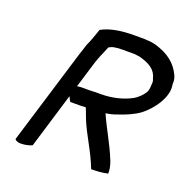

<svg xmlns="http://www.w3.org/2000/svg" viewBox="-107 -710 782 788"><g transform="rotate(20 284.0 -316.5)"><path d="M37 -38C41 -32 51 -28 63 -28C81 -28 98 -32 112 -38L185 -279C189 -271 192 -264 196 -258H241C248 -258 256 -259 264 -259C265 -255 266 -252 268 -248L280 -216C306 -151 342 -103 371 -28C392 -28 419 -29 443 -35C444 -50 440 -70 433 -88C405 -157 374 -204 348 -264C365 -266 380 -270 396 -276C427 -286 461 -300 487 -319C529 -351 577 -416 566 -469C567 -484 565 -496 560 -507C539 -553 502 -582 443 -599C432 -602 420 -604 407 -604C403 -604 399 -605 394 -605H348C296 -605 246 -598 208 -577C200 -553 190 -524 179 -501C175 -487 170 -473 165 -458ZM200 -328 236 -446C240 -458 244 -468 248 -478L257 -499C260 -506 263 -513 266 -521C273 -526 285 -531 295 -531C305 -533 315 -533 325 -533H377L400 -530C437 -520 466 -506 478 -477L484 -459C487 -454 486 -443 485 -435C485 -427 484 -412 477 -402C468 -387 451 -372 438 -364C401 -343 353 -331 302 -331H281C272 -331 263 -330 255 -330H217C212 -330 206 -329 200 -328Z"/></g></svg>

Font: SolarCharger
Style: 552
Weight: 400
Designer: Mew Too
Foundry: Cannot Into Space Fonts/KineticPlasma Fonts
Version: Version 1.100